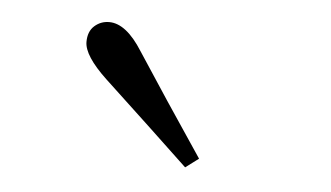

<svg xmlns="http://www.w3.org/2000/svg" viewBox="-30 -851 492 285"><g transform="rotate(5 216.0 -708.5)"><path d="M273.4 -620.1 253.9 -605.5Q197.3 -659.2 126 -725.6Q91.8 -757.8 91.8 -778.3Q91.8 -793.9 101.1 -802.2Q110.4 -810.5 123 -810.5Q148.4 -810.5 172.9 -771.5Q214.8 -707 273.4 -620.1Z"/></g></svg>

Font: Bpmf Zihi Serif Light
Style: Light
Weight: 300
Foundry: But Ko
Version: Version 1.320